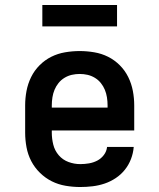

<svg xmlns="http://www.w3.org/2000/svg" viewBox="-20 -743 640 771"><path d="M302 8Q273 8 243.5 3Q214 -2 188 -15Q162 -28 140.5 -49Q119 -70 105.5 -96Q92 -122 86.5 -151.5Q81 -181 81 -210V-320Q81 -349 86.5 -378Q92 -407 105 -433.5Q118 -460 139 -481Q160 -502 186 -515Q212 -528 241.5 -533Q271 -538 300 -538Q329 -538 358.5 -533Q388 -528 414 -515Q440 -502 461 -481Q482 -460 495 -433.5Q508 -407 513.5 -378Q519 -349 519 -320V-219H188V-210Q188 -186 194 -162Q200 -138 216 -119.5Q232 -101 255 -92.5Q278 -84 302 -84Q320 -84 337.5 -87Q355 -90 370.5 -98Q386 -106 397 -120.5Q408 -135 410 -153H517Q515 -128 506 -104.5Q497 -81 481.5 -61.5Q466 -42 445 -28Q424 -14 400.5 -6Q377 2 352 5Q327 8 302 8ZM412 -311V-320Q412 -336 409.5 -352Q407 -368 401 -382.5Q395 -397 385 -409.5Q375 -422 361 -430.5Q347 -439 331.5 -442.5Q316 -446 300 -446Q284 -446 268.5 -442.5Q253 -439 239 -430.5Q225 -422 215 -409.5Q205 -397 199 -382.5Q193 -368 190.5 -352Q188 -336 188 -320V-311ZM150 -637V-723H450V-637Z"/></svg>

Font: Iosevka Curly Slab SmBdEx
Style: Regular
Weight: 600
Width: 7
Monospace: yes
Designer: Belleve Invis
Foundry: Belleve Invis
Version: Version 11.1.0; ttfautohint (v1.8.3)